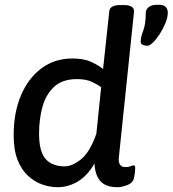

<svg xmlns="http://www.w3.org/2000/svg" viewBox="-20 -774 720 801"><path d="M595 -583Q587 -583 577 -586.5Q567 -590 567 -600Q567 -619 577.5 -646Q588 -673 588 -719Q588 -735 600.5 -744.5Q613 -754 634 -754H645Q663 -754 671.5 -745Q680 -736 680 -721Q680 -701 670 -677Q660 -653 646 -631.5Q632 -610 618 -596.5Q604 -583 595 -583ZM220 7Q189 7 157 -4Q125 -15 97.5 -40Q70 -65 53.5 -106.5Q37 -148 37 -210Q37 -304 67.5 -376Q98 -448 153 -489Q208 -530 282 -530Q330 -530 361 -515.5Q392 -501 410 -486L436 -728Q439 -753 484 -753H495Q542 -753 539 -724L476 -119Q471 -77 503 -77Q516 -77 524.5 -80.5Q533 -84 537 -84Q544 -84 544 -75Q544 -73 543.5 -62Q543 -51 539 -32Q535 -11 511.5 -2Q488 7 471 7Q422 7 399.5 -17.5Q377 -42 374 -92Q345 -41 305 -17Q265 7 220 7ZM250 -80Q281 -80 318 -109.5Q355 -139 382 -216L402 -410Q388 -421 363.5 -432.5Q339 -444 301 -444Q241 -444 206.5 -412.5Q172 -381 157.5 -329.5Q143 -278 143 -217Q143 -141 170.5 -110.5Q198 -80 250 -80Z"/></svg>

Font: Asap Medium
Style: Italic
Weight: 500
Italic angle: -6°
Designer: Pablo Cosgaya
Foundry: Omnibus-Type
Version: Version 3.001; ttfautohint (v1.8.3)